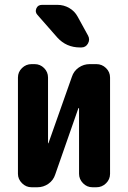

<svg xmlns="http://www.w3.org/2000/svg" viewBox="-20 -790 540 810"><path d="M386.7 -519.5Q410.2 -519.5 427.2 -502.9Q444.3 -486.3 444.3 -462.9V-56.6Q444.3 -33.2 427.2 -16.6Q410.2 0 386.7 0H370.1Q346.7 0 330.1 -17.1Q313.5 -34.2 313.5 -56.6V-333Q313.5 -334 312 -334Q310.5 -334 310.5 -333L212.9 -53.7Q205.1 -29.3 184.1 -14.6Q163.1 0 137.7 0H113.3Q89.8 0 72.8 -17.1Q55.7 -34.2 55.7 -56.6V-462.9Q55.7 -486.3 72.8 -502.9Q89.8 -519.5 113.3 -519.5H126Q149.4 -519.5 166 -502.9Q182.6 -486.3 182.6 -462.9V-186.5Q182.6 -185.5 183.6 -185.5Q184.6 -185.5 184.6 -186.5L283.2 -465.8Q291 -490.2 312 -504.9Q333 -519.5 358.4 -519.5ZM222.7 -769.5Q249 -769.5 272 -756.3Q294.9 -743.2 307.6 -719.7L351.6 -639.6Q360.4 -623 351.1 -606.4Q341.8 -589.8 323.2 -589.8H317.4Q259.8 -589.8 221.7 -631.8L137.7 -727.5Q127 -739.3 133.3 -754.4Q139.6 -769.5 157.2 -769.5Z"/></svg>

Font: Rounded Mgen+ 1mn bold
Style: Bold
Weight: 700
Designer: [Source Han Sans]
Ryoko NISHIZUKA  (kana & ideographs); Paul D. Hunt (Latin, Greek & Cyrillic); Wenlong ZHANG  (bopomofo
Version: Version 1.059.20150602